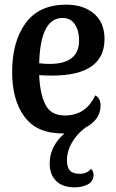

<svg xmlns="http://www.w3.org/2000/svg" viewBox="-20 -550 498 823"><path d="M346 -3Q310 24 288.5 61Q267 98 267 137Q267 167 279.5 181Q292 195 323 195Q352 195 370 174Q381 183 381 199Q381 227 357 240Q333 253 299 253Q249 253 221 226Q193 199 193 150Q193 78 256 22H248Q138 22 85 -49.5Q32 -121 32 -242Q32 -371 89.5 -450.5Q147 -530 264 -530Q338 -530 383 -491.5Q428 -453 428 -383Q428 -226 203 -226Q174 -226 148 -228Q151 -149 174.5 -102Q198 -55 258 -55Q348 -55 388 -141Q411 -130 411 -98Q411 -37 346 -3ZM248 -473Q153 -473 148 -279Q172 -276 193 -276Q319 -276 319 -377Q319 -418 301 -445.5Q283 -473 248 -473Z"/></svg>

Font: Sansita
Style: Regular
Weight: 400
Designer: Pablo Cosgaya
Foundry: Omnibus-Type
Version: Version 1.006;hotconv 1.0.109;makeotfexe 2.5.65596